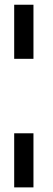

<svg xmlns="http://www.w3.org/2000/svg" viewBox="-20 -812 228 832"><path d="M125 -234.4V0H41.5V-234.4ZM125 -791.5V-557.1H41.5V-791.5Z"/></svg>

Font: Gputeks
Style: Regular
Weight: 500
Version: Version 0.9